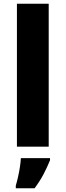

<svg xmlns="http://www.w3.org/2000/svg" viewBox="-20 -780 349 1021"><path d="M239 0H70V-760H239ZM246 72Q231 109 212 145.5Q193 182 164 221H64V207Q70 187 76 160.5Q82 134 86 107.5Q90 81 91 61H246Z"/></svg>

Font: Noto Sans Canadian Aboriginal ExtraBold
Style: Regular
Weight: 800
Designer: Monotype Design Team, Typotheque's Kevin King
Foundry: Monotype Imaging Inc.
Version: Version 2.004; ttfautohint (v1.8.4.7-5d5b)